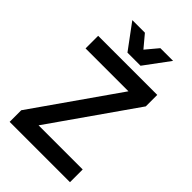

<svg xmlns="http://www.w3.org/2000/svg" viewBox="-264 -994 1089 1089"><g transform="rotate(45 280.0 -450.0)"><path d="M38 -93 392 -599H48V-700H522V-608L168 -102H522V0H38ZM122 -900H223L285 -826L347 -900H449L338 -750H233Z"/></g></svg>

Font: Golos UI Medium
Style: Regular
Weight: 500
Designer: A.Korolkova, Vitaly Kuzmin
Foundry: ParaType Ltd
Version: Version 2.000